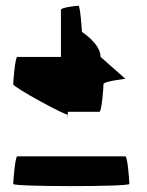

<svg xmlns="http://www.w3.org/2000/svg" viewBox="-20 -658 510 668"><path d="M26 -18C26 -8 430 -8 430 -18C430 -29 424 -114 416 -114H40C33 -114 26 -29 26 -18ZM26 -365C26 -354 215 -252 215 -260C215 -260 216 -223 216 -269H326C334 -269 340 -354 340 -365C340 -376 424 -384 416 -384L330 -460C330 -506 265 -547 265 -547C265 -554 259 -638 253 -638C246 -638 192 -632 192 -624V-460H40C33 -460 26 -376 26 -365Z"/></svg>

Font: Ampere
Style: SCSuCnd
Weight: 400
Version: Version 1